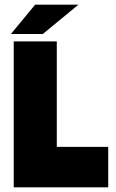

<svg xmlns="http://www.w3.org/2000/svg" viewBox="-20 -805 498 825"><path d="M445 -174V0H39V-627H224V-174ZM131 -785H317L164 -659H27Z"/></svg>

Font: Blinker ExtraBold
Style: Regular
Weight: 800
Designer: Juergen Huber
Foundry: supertype
Version: Version 1.017;hotconv 1.0.117;makeotfexe 2.5.65602